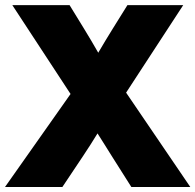

<svg xmlns="http://www.w3.org/2000/svg" viewBox="-20 -748 781 768"><path d="M0 0 262.2 -372.1 29.3 -727.5H258.3L316.4 -632.8Q331.1 -608.9 345.2 -585Q359.4 -561 373 -537.1Q387.2 -561 401.4 -585Q415.5 -608.9 430.7 -632.8L489.7 -727.5H712.9L484.4 -377.4L741.2 0H505.4L426.3 -125Q412.1 -147.5 398.2 -169.9Q384.3 -192.4 370.1 -214.4Q356.4 -192.4 342.3 -169.9Q328.1 -147.5 313 -125L229.5 0Z"/></svg>

Font: Inter Display Black
Style: Regular
Weight: 900
Designer: Rasmus Andersson
Foundry: rsms
Version: Version 4.000;git-a52131595